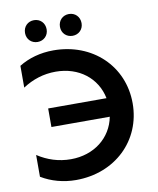

<svg xmlns="http://www.w3.org/2000/svg" viewBox="-96 -965 863 1050"><g transform="rotate(-10 335.0 -440.5)"><path d="M241 10C458 10 618 -143 618 -350C618 -557 458 -710 241 -710C168 -710 102 -691 49 -658V-537C104 -573 165 -593 233 -593C361 -593 459 -517 482 -402H158V-299H482C460 -184 361 -107 233 -107C165 -107 104 -127 49 -163V-42C105 -8 172 10 241 10ZM359 -770C393 -770 419 -795 419 -830C419 -866 393 -891 359 -891C325 -891 299 -866 299 -830C299 -795 325 -770 359 -770ZM165 -770C199 -770 225 -795 225 -830C225 -866 199 -891 165 -891C131 -891 105 -866 105 -830C105 -795 131 -770 165 -770Z"/></g></svg>

Font: Chess Sans SemiBold
Style: Regular
Weight: 600
Designer: Wolf Bōese
Foundry: Wolf Bōese
Version: Version 7.223;Glyphs 3.3 (3306)